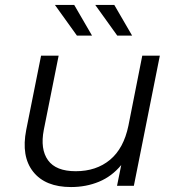

<svg xmlns="http://www.w3.org/2000/svg" viewBox="-20 -751 713 776"><path d="M267 5Q163 5 114 -57Q65 -119 86 -226L146 -526H217L157 -226Q142 -148 174 -103.5Q206 -59 286 -59Q369 -59 424.5 -105Q480 -151 499 -243L555 -526H626L521 0H453L470 -84Q432 -38 380 -16.5Q328 5 267 5ZM291 -607 202 -731H280L352 -607ZM454 -607 365 -731H442L514 -607Z"/></svg>

Font: Montserrat
Style: Italic
Weight: 400
Italic angle: -11.3°
Designer: Julieta Ulanovsky
Foundry: Julieta Ulanovsky
Version: Version 9.000; ttfautohint (v1.8.4.7-5d5b)